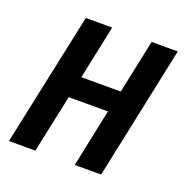

<svg xmlns="http://www.w3.org/2000/svg" viewBox="-103 -637 710 732"><g transform="rotate(20 252.0 -270.5)"><path d="M9 0H116L166 -235H325L276 0H383L497 -541H391L345 -323H185L231 -541H124Z"/></g></svg>

Font: Noto Sans Display SemiCondensed Medium
Style: Italic
Weight: 500
Width: 4
Italic angle: -12°
Designer: Monotype Design Team
Foundry: Monotype Imaging Inc.
Version: Version 1.900